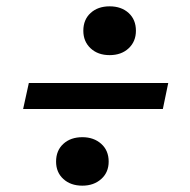

<svg xmlns="http://www.w3.org/2000/svg" viewBox="-20 -647 600 606"><path d="M409 -550Q409 -516 386 -494.5Q363 -473 326 -473Q289 -473 266 -494.5Q243 -516 243 -550Q243 -585 266 -606Q289 -627 326 -627Q363 -627 386 -606Q409 -585 409 -550ZM323 -137Q323 -103 299.5 -82Q276 -61 240 -61Q203 -61 180 -82Q157 -103 157 -137Q157 -172 180 -193Q203 -214 240 -214Q276 -214 299.5 -193Q323 -172 323 -137ZM511 -385 494 -303H53L71 -385Z"/></svg>

Font: Roboto Serif 20pt Medium
Style: Italic
Weight: 500
Italic angle: -10°
Version: Version 1.008